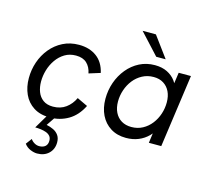

<svg xmlns="http://www.w3.org/2000/svg" viewBox="-129 -848 1363 1256"><g transform="rotate(15 552.5 -220.0)"><path d="M245 8Q179 8 134.5 -20.5Q90 -49 68 -97.5Q46 -146 46 -206Q46 -263 64 -315.5Q82 -368 116.5 -410Q151 -452 199.5 -476.5Q248 -501 308 -501Q379 -501 427.5 -465.5Q476 -430 492 -360L415 -336Q407 -378 380.5 -403Q354 -428 307 -428Q264 -428 231 -408Q198 -388 175 -355Q152 -322 140.5 -283Q129 -244 129 -205Q129 -167 141 -135.5Q153 -104 179 -85Q205 -66 246 -66Q297 -66 333 -92.5Q369 -119 389 -162L461 -128Q426 -58 369.5 -25Q313 8 245 8ZM225 257Q204 257 179 246.5Q154 236 138 214L168 174Q177 188 193 197.5Q209 207 226 207Q252 207 267 194Q282 181 282 156Q282 136 271.5 124Q261 112 244 106Q227 100 207.5 97.5Q188 95 170 95L231 -8H284L238 60Q263 65 285 75.5Q307 86 320.5 105Q334 124 334 153Q334 199 304 228Q274 257 225 257Z M760 8Q700 8 656 -19.5Q612 -47 588.5 -95Q565 -143 565 -205Q565 -263 583.5 -316Q602 -369 636.5 -411Q671 -453 718 -477Q765 -501 822 -501Q870 -501 905.5 -483.5Q941 -466 963 -436Q985 -406 990 -367L963 -346L984 -493H1067L998 0H914L934 -147L959 -125Q940 -82 911 -52.5Q882 -23 844 -7.5Q806 8 760 8ZM776 -70Q818 -70 852 -88.5Q886 -107 910 -138Q934 -169 946.5 -207Q959 -245 959 -285Q959 -327 944 -358Q929 -389 901 -406.5Q873 -424 834 -424Q792 -424 757.5 -405.5Q723 -387 699 -356.5Q675 -326 662 -287.5Q649 -249 649 -209Q649 -167 664.5 -135.5Q680 -104 708.5 -87Q737 -70 776 -70ZM815 -556 685 -697H775L879 -556Z"/></g></svg>

Font: Hanken Grotesk
Style: Italic
Weight: 400
Italic angle: -8°
Designer: Alfredo Marco Pradil
Foundry: Hanken Design Co.
Version: Version 3.013